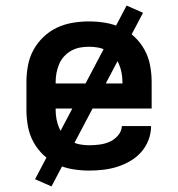

<svg xmlns="http://www.w3.org/2000/svg" viewBox="-20 -605 640 690"><path d="M300 8Q270 8 240.5 3Q211 -2 184.5 -14.5Q158 -27 136 -48Q114 -69 100 -95Q86 -121 80.5 -150.5Q75 -180 75 -210V-310Q75 -340 80.5 -369.5Q86 -399 100 -425Q114 -451 136 -472Q158 -493 184.5 -505.5Q211 -518 240.5 -523Q270 -528 300 -528Q330 -528 359.5 -523Q389 -518 415.5 -505.5Q442 -493 464 -472Q486 -451 500 -425Q514 -399 519.5 -369.5Q525 -340 525 -310V-215H180V-210Q180 -193 183 -177Q186 -161 192.5 -145.5Q199 -130 210.5 -117.5Q222 -105 236.5 -97Q251 -89 267.5 -86Q284 -83 300 -83Q319 -83 338 -85.5Q357 -88 374 -95.5Q391 -103 404 -118Q417 -133 418 -152H523Q523 -126 513.5 -101.5Q504 -77 487 -58Q470 -39 447.5 -26Q425 -13 401 -5.5Q377 2 351.5 5Q326 8 300 8ZM180 -305H420V-310Q420 -327 417 -343Q414 -359 407.5 -374.5Q401 -390 389.5 -402.5Q378 -415 363.5 -423Q349 -431 333 -434Q317 -437 300 -437Q283 -437 267 -434Q251 -431 236.5 -423Q222 -415 210.5 -402.5Q199 -390 192.5 -374.5Q186 -359 183 -343Q180 -327 180 -310ZM165 65 106 39 435 -585 494 -559Z"/></svg>

Font: Iosevka Semibold Extended
Style: Regular
Weight: 600
Width: 7
Monospace: yes
Designer: Belleve Invis
Foundry: Belleve Invis
Version: Version 32.5.0; ttfautohint (v1.8.4)